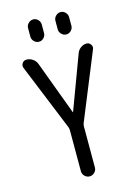

<svg xmlns="http://www.w3.org/2000/svg" viewBox="-138 -1013 775 1086"><g transform="rotate(-15 250.0 -470.0)"><path d="M288.1 -900.4Q288.1 -916 300.3 -928.2Q312.5 -940.4 328.6 -940.4Q344.7 -940.4 356.4 -928.2Q368.2 -916 368.2 -900.4V-849.6Q368.2 -834 356.4 -821.8Q344.7 -809.6 328.6 -809.6Q312.5 -809.6 300.3 -821.8Q288.1 -834 288.1 -849.6ZM127.9 -900.4Q127.9 -916 140.1 -928.2Q152.3 -940.4 168.5 -940.4Q184.6 -940.4 196.3 -928.2Q208 -916 208 -900.4V-849.6Q208 -834 196.3 -821.8Q184.6 -809.6 168.5 -809.6Q152.3 -809.6 140.1 -821.8Q127.9 -834 127.9 -849.6ZM203.1 -300.8 44.9 -689.5Q39.1 -704.1 47.9 -717.3Q56.6 -730.5 73.2 -730.5Q92.8 -730.5 109.4 -718.8Q126 -707 132.8 -688.5L249 -376Q249 -375 250 -375Q251 -375 251 -376L368.2 -690.4Q375 -708 390.6 -719.2Q406.2 -730.5 424.8 -730.5Q439.5 -730.5 448.7 -717.3Q458 -704.1 452.1 -690.4L293 -300.8Q289.1 -292 289.1 -279.3V-41Q289.1 -24.4 276.9 -12.2Q264.6 0 248 0Q231.4 0 219.2 -12.2Q207 -24.4 207 -41V-279.3Q207 -292 203.1 -300.8Z"/></g></svg>

Font: Rounded-X Mgen+ 2m regular
Style: Regular
Weight: 400
Designer: [Source Han Sans]
Ryoko NISHIZUKA  (kana & ideographs); Paul D. Hunt (Latin, Greek & Cyrillic); Wenlong ZHANG  (bopomofo
Version: Version 1.059.20150602